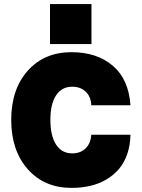

<svg xmlns="http://www.w3.org/2000/svg" viewBox="-20 -917 697 945"><path d="M226.1 -897H430.2V-700.2H226.1ZM35.2 -327.1Q35.2 -477.5 116.5 -568.8Q197.8 -660.2 332 -660.2Q457 -660.2 535.2 -593.5Q613.3 -526.9 622.1 -398.9H429.2Q427.7 -440.9 402.1 -465.6Q376.5 -490.2 335 -490.2Q284.2 -490.2 256.1 -447.8Q228 -405.3 228 -327.1Q228 -248.5 256.1 -205.3Q284.2 -162.1 335 -162.1Q376.5 -162.1 401.6 -187Q426.8 -211.9 429.2 -253.9H622.1Q621.1 -201.2 606 -158Q590.8 -114.7 564.5 -84.2Q538.1 -53.7 502 -32.7Q465.8 -11.7 423.3 -2Q380.9 7.8 332 7.8Q198.2 7.8 116.7 -84.2Q35.2 -176.3 35.2 -327.1Z"/></svg>

Font: Overused Grotesk Black
Style: Regular
Weight: 900
Version: Version 0.002